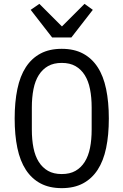

<svg xmlns="http://www.w3.org/2000/svg" viewBox="-20 -963 640 995"><path d="M300 12Q236 12 190 -12.5Q144 -37 114 -83Q84 -129 70 -196Q56 -263 56 -349Q56 -434 70 -501.5Q84 -569 114 -615Q144 -661 190 -685.5Q236 -710 300 -710Q364 -710 410 -685.5Q456 -661 486 -615Q516 -569 530 -501.5Q544 -434 544 -349Q544 -263 530 -196Q516 -129 486 -83Q456 -37 410 -12.5Q364 12 300 12ZM300 -61Q342 -61 371 -77.5Q400 -94 419 -124Q438 -154 446.5 -196.5Q455 -239 455 -292V-406Q455 -458 446.5 -501Q438 -544 419 -574Q400 -604 371 -620.5Q342 -637 300 -637Q258 -637 229 -620.5Q200 -604 181 -574Q162 -544 153.5 -501Q145 -458 145 -406V-292Q145 -239 153.5 -196.5Q162 -154 181 -124Q200 -94 229 -77.5Q258 -61 300 -61ZM250 -769 139 -912 184 -943 301 -826 418 -943 461 -912 350 -769Z"/></svg>

Font: IBM Plex Mono
Style: Regular
Weight: 400
Monospace: yes
Designer: Mike Abbink, Paul van der Laan, Pieter van Rosmalen
Foundry: Bold Monday
Version: Version 2.3